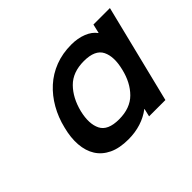

<svg xmlns="http://www.w3.org/2000/svg" viewBox="-96 -984 766 766"><g transform="rotate(-45 287.0 -601.5)"><path d="M471 -394H379L387 -428H386Q360 -408 327 -397.5Q294 -387 256 -387Q206 -387 172.5 -403Q139 -419 121 -447.5Q103 -476 100 -515.5Q97 -555 109 -601Q120 -647 142.5 -686.5Q165 -726 197 -755Q229 -784 270.5 -800Q312 -816 362 -816Q398 -816 427 -804.5Q456 -793 471 -772H472L481 -810H574ZM435 -601Q450 -661 432 -697.5Q414 -734 351 -734Q288 -734 252 -697.5Q216 -661 201 -601Q187 -542 205 -506Q223 -470 286 -470Q349 -470 385 -506Q421 -542 435 -601Z"/></g></svg>

Font: TypoPRO Sinkin Sans
Style: 600 SemiBold Italic
Weight: 600
Italic angle: -112°
Designer: Keith Bates
Foundry: K-Type
Version: Sinkin Sans (version 1.0)  by Keith Bates   •   © 2014   www